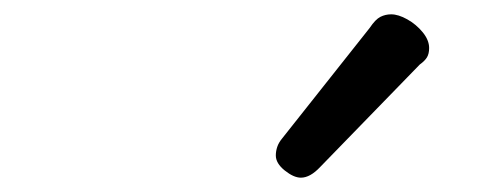

<svg xmlns="http://www.w3.org/2000/svg" viewBox="-20 -863 685 268"><path d="M400 -615Q390 -615 377.5 -625Q365 -635 365 -646Q365 -652 367 -658Q369 -664 374 -670L496 -824Q504 -836 511 -839.5Q518 -843 526 -843Q536 -843 548.5 -836Q561 -829 570 -818Q579 -807 579 -796Q579 -788 576 -783Q573 -778 566 -773L427 -630Q413 -615 400 -615Z"/></svg>

Font: Playwrite AU NSW
Style: Regular
Weight: 400
Designer: Veronika Burian, José Scaglione
Foundry: TypeTogether
Version: Version 1.002